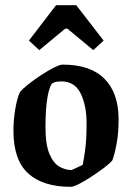

<svg xmlns="http://www.w3.org/2000/svg" viewBox="-20 -713 511 743"><path d="M254 10Q146 10 89 -42Q32 -94 32 -207Q32 -251 39.5 -293.5Q47 -336 57 -356Q66 -368 88.5 -386Q111 -404 138.5 -422Q166 -440 189 -451.5Q212 -463 222 -463Q330 -463 384.5 -408Q439 -353 439 -250Q439 -200 431.5 -158.5Q424 -117 415 -93Q407 -82 384.5 -65Q362 -48 335.5 -30.5Q309 -13 286.5 -1.5Q264 10 254 10ZM257 -55Q260 -56 270.5 -61Q281 -66 290.5 -70.5Q300 -75 300 -75Q305 -99 310 -136.5Q315 -174 315 -236Q315 -305 292 -351.5Q269 -398 218 -398Q209 -398 201 -397Q193 -396 185 -392Q173 -386 164.5 -341Q156 -296 156 -221Q156 -153 171.5 -117Q187 -81 210 -68Q233 -55 257 -55ZM132 -519 92 -556 197 -693H275L381 -556L341 -519L241 -602H232Z"/></svg>

Font: Grenze Gotisch SemiBold
Style: Regular
Weight: 600
Designer: Renata Polastri
Foundry: Omnibus-Type
Version: Version 1.001